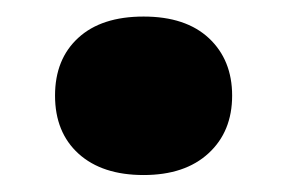

<svg xmlns="http://www.w3.org/2000/svg" viewBox="-20 -203 348 232"><path d="M153.5 8.5Q103.5 8.5 75 -17.2Q46.5 -43 46.5 -87.5Q46.5 -131.5 74.5 -157.2Q102.5 -183 153.5 -183Q204.5 -183 232.5 -156.8Q260.5 -130.5 260.5 -87.5Q260.5 -44 232 -17.8Q203.5 8.5 153.5 8.5Z"/></svg>

Font: Encode Sans Expanded
Style: Bold
Weight: 700
Width: 7
Designer: Multiple Designers
Foundry: Impallari Type
Version: Version 3.000; ttfautohint (v1.8.3) -l 8 -r 50 -G 200 -x 14 